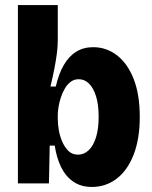

<svg xmlns="http://www.w3.org/2000/svg" viewBox="-20 -727 603 761"><path d="M344 14Q301 14 270.5 -7Q240 -28 222 -65Q204 -102 197 -150H177L174 0H51V-257V-707H209V-567Q209 -544 205.5 -516Q202 -488 195.5 -455Q189 -422 180 -384H201Q213 -435 233 -469.5Q253 -504 282 -522Q311 -540 349 -540Q402 -540 444 -507.5Q486 -475 510 -413.5Q534 -352 534 -264Q534 -176 509.5 -113.5Q485 -51 442 -18.5Q399 14 344 14ZM289 -114Q313 -114 331.5 -131.5Q350 -149 360.5 -182.5Q371 -216 371 -264Q371 -313 360.5 -346Q350 -379 332.5 -396Q315 -413 292 -413Q274 -413 260.5 -403Q247 -393 237.5 -377Q228 -361 221.5 -341.5Q215 -322 212 -303.5Q209 -285 209 -272V-255Q209 -236 213 -212Q217 -188 226.5 -166Q236 -144 251 -129Q266 -114 289 -114Z"/></svg>

Font: Bricolage Grotesque 24pt SemiCondensed ExtraBold
Style: Regular
Weight: 800
Width: 4
Designer: Mathieu Triay
Foundry: Atelier Triay
Version: Version 1.001;gftools[0.9.33.dev8+g029e19f]